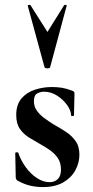

<svg xmlns="http://www.w3.org/2000/svg" viewBox="-20 -750 377 781"><path d="M118 -338Q118 -317 129.5 -300.5Q141 -284 159 -270.5Q177 -257 198 -244Q223 -230 247 -214.5Q271 -199 287 -177Q303 -155 303 -120Q303 -88 286.5 -57.5Q270 -27 237 -8Q204 11 154 11Q129 11 104 5.5Q79 0 50 -16Q48 -18 46 -21Q44 -24 44 -28L42 -127Q42 -130 47.5 -130.5Q53 -131 54 -129Q65 -97 85 -69.5Q105 -42 130.5 -25.5Q156 -9 182 -9Q202 -9 215 -21.5Q228 -34 228 -60Q228 -88 215.5 -106.5Q203 -125 184 -138.5Q165 -152 145 -163Q122 -176 99 -190Q76 -204 61 -225.5Q46 -247 46 -282Q46 -324 67 -349Q88 -374 121.5 -385Q155 -396 191 -396Q213 -396 231.5 -393Q250 -390 274 -381Q283 -378 283 -370Q283 -350 282 -328.5Q281 -307 281 -281Q281 -278 275 -278Q269 -278 269 -281Q269 -300 253.5 -322Q238 -344 213 -360.5Q188 -377 159 -377Q145 -377 131.5 -370Q118 -363 118 -338ZM93 -726Q92 -729 97.5 -730Q103 -731 104 -729L173 -620L241 -729Q243 -731 248 -730Q253 -729 251 -726L184 -477Q183 -472 173 -472Q163 -472 161 -477Z"/></svg>

Font: Cormorant Infant Light
Style: Regular
Weight: 300
Designer: Christian Thalmann (Catharsis Fonts)
Foundry: Catharsis Fonts
Version: Version 4.001